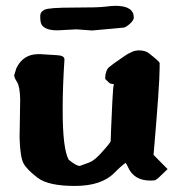

<svg xmlns="http://www.w3.org/2000/svg" viewBox="-20 -608 605 646"><path d="M173.3 -505.9Q118.7 -505.9 116.2 -538.1Q115.2 -543.9 115.5 -555.9Q115.7 -567.9 129.6 -575.2Q143.6 -582.5 227.1 -582.5Q310.5 -582.5 332.8 -585.4Q355 -588.4 368.7 -588.4Q429.7 -588.4 430.2 -549.3Q430.2 -539.6 416.3 -527.3Q402.3 -515.1 395.5 -515.1L290 -505.4L237.3 -509.3L173.8 -505.9ZM316.9 -89.4Q352.1 -127.9 352.5 -133.3Q352.5 -133.8 352.5 -135.7Q352.5 -150.4 357.9 -264.2Q360.4 -319.3 363.3 -324.7Q359.9 -325.7 351.6 -326.7Q349.6 -326.7 335.4 -340.8Q334 -341.8 334 -345.2Q334 -346.2 334 -347.2Q334 -352.5 335.9 -361.3Q339.8 -376.5 346.7 -381.8Q357.4 -390.6 362.8 -394.3Q368.2 -397.9 397 -418.2Q425.8 -438.5 447 -438.5Q468.3 -438.5 480.5 -429.2Q515.6 -401.9 517.1 -396Q517.1 -393.6 517.1 -389.9Q517.1 -386.2 517.1 -380.4Q517.1 -322.3 496.6 -86.9L543.9 -39.1L519.5 -15.6Q504.9 -1.5 499.5 -1Q493.2 -0.5 485.4 -0.5Q430.7 -0.5 410.6 -45.9Q406.2 -55.7 402.8 -60.1Q387.7 -49.8 364.3 -25.9Q320.8 17.6 231.9 17.6Q143.1 17.6 107.2 -9.5Q71.3 -36.6 59.6 -57.4Q47.9 -78.1 45.9 -143.6L47.9 -273.4Q46.9 -317.4 37.4 -332Q27.8 -346.7 27.8 -354.5V-355L35.2 -378.9Q58.1 -425.8 108.9 -425.8Q112.3 -425.8 115.7 -425.8L170.9 -422.4Q196.8 -421.4 196.8 -408.2Q196.8 -408.2 196.8 -407.7V-407.2Q190.9 -314.9 190.9 -246.6Q190.9 -241.2 190.9 -236.3Q190.9 -107.9 210.9 -70.8Q236.3 -49.8 248 -49.8Q250 -50.3 251.5 -50.8Q262.2 -54.7 280.8 -61.5Q296.9 -67.9 316.9 -89.4Z"/></svg>

Font: Drukaatie burti
Style: Bold
Weight: 700
Version: Version 0.14